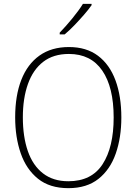

<svg xmlns="http://www.w3.org/2000/svg" viewBox="-20 -970 711 1000"><path d="M612 -358Q612 -254 583 -170.5Q554 -87 493 -38.5Q432 10 336 10Q239 10 178 -39Q117 -88 88 -171.5Q59 -255 59 -359Q59 -472 91 -554Q123 -636 185.5 -680.5Q248 -725 339 -725Q430 -725 490.5 -679.5Q551 -634 581.5 -551.5Q612 -469 612 -358ZM99 -359Q99 -258 125 -183Q151 -108 204 -67Q257 -26 336 -26Q457 -26 514.5 -115Q572 -204 572 -358Q572 -516 512.5 -602.5Q453 -689 339 -689Q258 -689 205 -648Q152 -607 125.5 -532.5Q99 -458 99 -359ZM457 -943Q441 -920 417 -892.5Q393 -865 367 -838Q341 -811 317 -791H291V-800Q323 -833 357 -874.5Q391 -916 412 -950H457Z"/></svg>

Font: Noto Sans Khmer UI SemiCondensed ExtraLight
Style: Regular
Weight: 200
Width: 4
Designer: Danh Hong and the Monotype Design Team
Foundry: Monotype Imaging Inc.
Version: Version 2.002; ttfautohint (v1.8.4.7-5d5b)